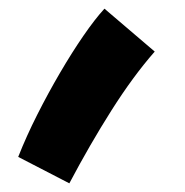

<svg xmlns="http://www.w3.org/2000/svg" viewBox="-20 -231 426 443"><path d="M140 192 22 131Q41 83 66 33.5Q91 -16 118.5 -63Q146 -110 172.5 -148.5Q199 -187 221 -211L337 -112Q287 -55 237 24Q187 103 140 192Z"/></svg>

Font: Noto Sans Arabic SemCond ExtBd
Style: Regular
Weight: 800
Width: 4
Designer: Monotype Design Team, Nadine Chahine, Nizar Qandah and Khaled Hosny
Foundry: Monotype Imaging Inc.
Version: Version 2.012; ttfautohint (v1.8.4.7-5d5b)